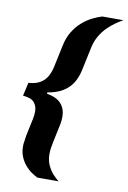

<svg xmlns="http://www.w3.org/2000/svg" viewBox="-97 -801 672 1009"><g transform="rotate(10 239.0 -296.5)"><path d="M176 150Q163 144 145 132Q127 120 110.5 101Q94 82 83.5 57Q73 32 73 1Q73 -13 76 -29.5Q79 -46 80 -57L100 -152Q102 -162 103 -171.5Q104 -181 104 -190Q104 -218 88 -237.5Q72 -257 27 -261L43 -332Q83 -335 107 -350Q131 -365 143.5 -388.5Q156 -412 162 -441L186 -554Q195 -599 215 -631.5Q235 -664 261 -686.5Q287 -709 314 -722.5Q341 -736 365 -743H478Q461 -734 440 -719.5Q419 -705 398 -684.5Q377 -664 360.5 -636.5Q344 -609 336 -573L309 -446Q301 -408 282.5 -378Q264 -348 231.5 -328Q199 -308 150 -300L149 -293Q202 -284 226 -256.5Q250 -229 250 -187Q250 -177 249 -167.5Q248 -158 246 -147L224 -42Q222 -31 219.5 -16.5Q217 -2 217 18Q217 51 229.5 77.5Q242 104 259 122Q276 140 289 150Z"/></g></svg>

Font: Saira Expanded
Style: Bold Italic
Weight: 700
Width: 7
Italic angle: -12°
Designer: Hector Gatti with collaboration of the Omnibus-Type team
Foundry: Omnibus-Type
Version: Version 1.101